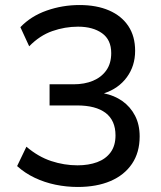

<svg xmlns="http://www.w3.org/2000/svg" viewBox="-20 -734 640 763"><path d="M289 9Q244 9 200.5 0Q157 -9 118 -27.5Q79 -46 48 -74L85 -151Q132 -111 183.5 -94Q235 -77 288 -77Q332 -77 366 -89.5Q400 -102 419.5 -128.5Q439 -155 439 -196Q439 -255 400 -285Q361 -315 286 -315H177V-399H272Q316 -399 349.5 -413Q383 -427 402.5 -454.5Q422 -482 422 -523Q422 -576 385.5 -602Q349 -628 290 -628Q238 -628 188 -610.5Q138 -593 96 -550L61 -626Q103 -670 165.5 -692Q228 -714 296 -714Q364 -714 413.5 -692.5Q463 -671 490 -630.5Q517 -590 517 -532Q517 -472 484 -427Q451 -382 393 -363Q434 -355 466 -332.5Q498 -310 516.5 -274.5Q535 -239 535 -192Q535 -128 504.5 -83Q474 -38 419 -14.5Q364 9 289 9Z"/></svg>

Font: Nunito Sans 12pt ExtraLight 8pt Medium
Style: Regular
Weight: 500
Version: Version 3.101;gftools[0.9.27]